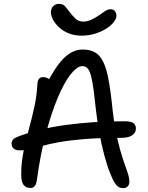

<svg xmlns="http://www.w3.org/2000/svg" viewBox="-20 -967 766 996"><path d="M403 -782Q366 -782 336.5 -794Q307 -806 286.5 -825Q266 -844 255 -865Q244 -886 244 -903Q244 -922 255.5 -934.5Q267 -947 287 -947Q307 -947 318 -934Q329 -921 341 -905Q355 -886 371.5 -870.5Q388 -855 411 -855Q432 -855 452.5 -864Q473 -873 494 -888Q510 -899 524.5 -909Q539 -919 553 -919Q569 -919 576.5 -909Q584 -899 584 -885Q584 -871 570.5 -853Q557 -835 532 -819Q507 -803 474 -792.5Q441 -782 403 -782ZM618 9Q596 9 581.5 -9.5Q567 -28 550 -72Q535 -109 521 -162Q507 -215 496 -274Q485 -333 479 -386Q472 -451 466 -497Q460 -543 453 -570.5Q446 -598 435.5 -611Q425 -624 407 -624Q380 -624 346.5 -581.5Q313 -539 280 -461Q247 -383 218 -274Q189 -165 171 -31Q168 -12 160.5 -2Q153 8 138 8Q115 8 102.5 -7.5Q90 -23 90 -63Q90 -121 101.5 -178.5Q113 -236 129 -294Q145 -352 158 -411.5Q171 -471 174 -531Q175 -548 182 -557.5Q189 -567 204 -567Q218 -567 231 -559Q244 -551 255 -534L218 -524Q264 -617 309.5 -663.5Q355 -710 409 -710Q467 -710 496 -676Q525 -642 539.5 -571.5Q554 -501 565 -389Q575 -306 589 -246Q603 -186 617 -144Q631 -102 641 -74Q651 -46 651 -25Q651 -9 642.5 0Q634 9 618 9ZM83 -187Q61 -187 50.5 -196.5Q40 -206 40 -222Q40 -235 48 -243.5Q56 -252 75 -259Q183 -300 323 -319Q463 -338 625 -338Q660 -338 672.5 -328Q685 -318 685 -299Q685 -279 666 -265.5Q647 -252 610 -252Q495 -252 417 -245.5Q339 -239 286.5 -229.5Q234 -220 199 -210Q164 -200 137.5 -193.5Q111 -187 83 -187Z"/></svg>

Font: Shantell Sans
Style: Regular
Weight: 400
Designer: Stephen Nixon, Anya Danilova, Shantell Martin
Foundry: Arrow Type
Version: Version 1.008;[ac192a2d6]